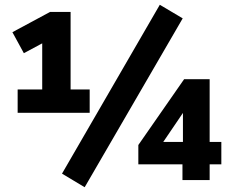

<svg xmlns="http://www.w3.org/2000/svg" viewBox="-20 -755 962 805"><path d="M54 -282V-380H157V-599H205L80 -532L32 -620L190 -705H276V-380H356V-282ZM335 30 240 -27 650 -735 746 -678ZM745 0V-66H560V-147L752 -423H859V-160H908V-66H859V0ZM747 -160V-308H765L653 -143V-160Z"/></svg>

Font: Nunito Sans 12pt ExtraLight 12pt ExtraBold
Style: Regular
Weight: 800
Version: Version 3.101;gftools[0.9.27]